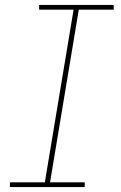

<svg xmlns="http://www.w3.org/2000/svg" viewBox="-20 -755 490 775"><path d="M20 0V-19H161L277 -716H138V-735H439V-716H298L182 -19H322V0Z"/></svg>

Font: Iosevka Etoile Thin Oblique
Style: Regular
Weight: 100
Italic angle: -9°
Designer: Belleve Invis
Foundry: Belleve Invis
Version: Version 15.5.2; ttfautohint (v1.8.4)